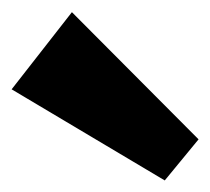

<svg xmlns="http://www.w3.org/2000/svg" viewBox="-103 -869 353 322"><path d="M173.3 -566.4 -83.5 -719.2 17.6 -848.6 230 -635.3Z"/></svg>

Font: Bevan
Style: Italic
Weight: 400
Italic angle: -10°
Designer: Vernon Adams
Foundry: Vernon Adams
Version: Version 2.100; ttfautohint (v1.8.3)